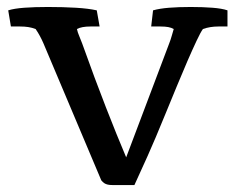

<svg xmlns="http://www.w3.org/2000/svg" viewBox="-20 -534 684 558"><path d="M471.7 -407.7Q476.1 -418.9 479 -429.4Q481.9 -439.9 484.9 -449.7Q478 -453.6 469 -455.3Q460 -457 446.3 -457H419.4L424.8 -503.9Q443.8 -509.3 471.4 -511.5Q499 -513.7 534.2 -513.7Q569.8 -513.7 597.7 -511.5Q625.5 -509.3 641.1 -503.9V-457H614.7Q590.3 -457 569.8 -449.7Q563 -440.4 551.3 -415.5Q539.6 -390.6 524.9 -356.9Q510.3 -323.2 494.1 -283.9Q478 -244.6 462.4 -206.8Q446.8 -168.9 432.9 -135.7Q418.9 -102.5 409.2 -81.1L370.6 3.9H315.9Q308.1 3.9 302.5 3.7Q296.9 3.4 292 2.2Q287.1 1 283 -1.7Q278.8 -4.4 274.4 -9.8L106.4 -407.7Q101.6 -418.9 95.9 -429.4Q90.3 -439.9 83.5 -449.7Q73.2 -453.6 62.5 -455.3Q51.8 -457 38.6 -457H11.7L3.9 -503.9Q21 -509.3 50.3 -511.5Q79.6 -513.7 119.1 -513.7Q163.6 -513.7 200.4 -511.5Q237.3 -509.3 261.2 -503.9L269.5 -457H242.7Q217.3 -457 203.6 -449.7Q205.6 -439.9 210.2 -429.4Q214.8 -418.9 218.8 -407.7Q256.3 -302.7 288.1 -221.4Q319.8 -140.1 346.7 -76.7Z"/></svg>

Font: Tienne
Style: Regular
Weight: 400
Designer: vernon adams
Foundry: vernon adams
Version: Version 1.001